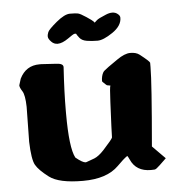

<svg xmlns="http://www.w3.org/2000/svg" viewBox="-48 -648 660 710"><g transform="rotate(-5 282.5 -293.0)"><path d="M325.7 -561.5Q328.1 -563.5 334.5 -569.6Q340.8 -575.7 369.6 -587.4Q382.3 -592.8 393.1 -592.8Q406.2 -592.8 415 -584.5Q421.9 -578.6 421.9 -571.3Q421.9 -541.5 387 -517.8Q352.1 -494.1 330.6 -494.1Q309.1 -494.1 291 -497.1Q272.9 -500 264.4 -510.7Q255.9 -521.5 253.4 -526.9H247.1Q241.7 -525.4 222.7 -511.7Q199.7 -495.6 182.6 -495.6Q168.9 -495.6 159.2 -505.9Q148.9 -516.6 148.4 -524.4Q147.9 -532.2 151.9 -541.7Q155.8 -551.3 186.5 -576.9Q217.3 -602.5 237.3 -602.5Q257.3 -602.5 266.4 -600.8Q275.4 -599.1 296.9 -584.7Q318.4 -570.3 321.5 -566.7Q324.7 -563 325.7 -561.5ZM316.9 -89.4Q352.1 -127.9 352.5 -133.3Q352.5 -133.8 352.5 -135.7Q352.5 -150.4 357.9 -264.2Q360.4 -319.3 363.3 -324.7Q359.9 -325.7 351.6 -326.7Q349.6 -326.7 335.4 -340.8Q334 -341.8 334 -345.2Q334 -346.2 334 -347.2Q334 -352.5 335.9 -361.3Q339.8 -376.5 346.7 -381.8Q357.4 -390.6 362.8 -394.3Q368.2 -397.9 397 -418.2Q425.8 -438.5 447 -438.5Q468.3 -438.5 480.5 -429.2Q515.6 -401.9 517.1 -396Q517.1 -393.6 517.1 -389.9Q517.1 -386.2 517.1 -380.4Q517.1 -322.3 496.6 -86.9L543.9 -39.1L519.5 -15.6Q504.9 -1.5 499.5 -1Q493.2 -0.5 485.4 -0.5Q430.7 -0.5 410.6 -45.9Q406.2 -55.7 402.8 -60.1Q387.7 -49.8 364.3 -25.9Q320.8 17.6 231.9 17.6Q143.1 17.6 107.2 -9.5Q71.3 -36.6 59.6 -57.4Q47.9 -78.1 45.9 -143.6L47.9 -273.4Q46.9 -317.4 37.4 -332Q27.8 -346.7 27.8 -354.5V-355L35.2 -378.9Q58.1 -425.8 108.9 -425.8Q112.3 -425.8 115.7 -425.8L170.9 -422.4Q196.8 -421.4 196.8 -408.2Q196.8 -408.2 196.8 -407.7V-407.2Q190.9 -314.9 190.9 -246.6Q190.9 -241.2 190.9 -236.3Q190.9 -107.9 210.9 -70.8Q236.3 -49.8 248 -49.8Q250 -50.3 251.5 -50.8Q262.2 -54.7 280.8 -61.5Q296.9 -67.9 316.9 -89.4Z"/></g></svg>

Font: Drukaatie burti
Style: Bold
Weight: 700
Version: Version 0.14